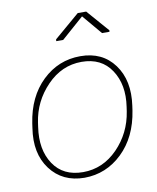

<svg xmlns="http://www.w3.org/2000/svg" viewBox="-84 -798 714 874"><g transform="rotate(-10 273.5 -361.0)"><path d="M394.5 -85.9Q462.4 -155.8 477.5 -253.9L480.5 -274.4Q495.6 -375 450.2 -443.4Q405.3 -511.7 313.5 -511.7Q221.7 -511.7 153.3 -440.9Q85 -370.1 70.8 -274.4L67.9 -253.9Q52.7 -150.9 97.7 -83.5Q142.6 -16.1 234.4 -16.1Q326.2 -16.1 394.5 -85.9ZM506.8 -274.4 503.9 -253.9Q485.4 -132.8 411.1 -61.5Q336.9 9.8 236.3 10.3Q134.8 9.8 79.1 -64.5Q23.4 -138.7 41.5 -253.9L44.4 -274.4Q62.5 -395.5 136.7 -466.8Q210.9 -538.1 312.5 -538.1Q414.1 -538.1 468.8 -463.9Q523.4 -389.6 506.8 -274.4ZM463.9 -630.9 462.9 -624.5H428.7L352.1 -715.3L249 -624.5H216.8L217.8 -632.8L335.4 -733.4H374.5Z"/></g></svg>

Font: Roboto-ThinItalic
Style: Italic
Weight: 250
Italic angle: -12°
Designer: Google
Version: Version 1.100141; 2013; ttfautohint (v0.94.14-c901) -l 8 -r 